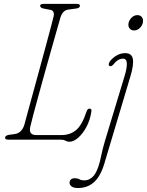

<svg xmlns="http://www.w3.org/2000/svg" viewBox="-20 -720 758 990"><path d="M292.5 0H23Q4 0 6.5 -11.5Q7 -21.5 27.5 -25L57 -29Q94 -35 106.5 -80Q111.5 -99 123.5 -143Q135.5 -187 151.5 -245.2Q167.5 -303.5 184.5 -366Q201.5 -428.5 216.8 -485Q232 -541.5 242.8 -582Q253.5 -622.5 256.5 -636Q259.5 -649 255.5 -658Q251.5 -667 240.5 -669L204.5 -676Q187 -679.5 187 -690.5Q187 -700 205 -700H377.5Q392 -700 392 -690Q392 -678 372 -676L332 -670.5Q302 -666.5 291 -627.5Q287.5 -616 276 -575.2Q264.5 -534.5 248 -476.5Q231.5 -418.5 213.5 -354Q195.5 -289.5 179.2 -230Q163 -170.5 151.2 -126.5Q139.5 -82.5 136 -66Q126.5 -23.5 167 -23.5H297Q341 -23.5 372 -49Q403 -74.5 426 -144Q431 -160 442 -160Q454 -160 451 -144Q444.5 -100.5 425.5 -65.2Q406.5 -30 382.8 -9.5Q359 11 338.5 11Q327.5 11 317.5 5.5Q307.5 0 292.5 0ZM671 -563Q657 -563 648.5 -573.2Q640 -583.5 642.5 -599.5Q645.5 -616 658.5 -629Q671.5 -642 688.5 -642Q703 -642 711.2 -632Q719.5 -622 717 -605.5Q714.5 -589.5 701.5 -576.2Q688.5 -563 671 -563ZM652.5 -326.5 518 123.5Q498 190 464.2 219.8Q430.5 249.5 381.5 249.5Q359.5 249.5 349 241.2Q338.5 233 338.5 222.5Q338.5 213.5 345 206.2Q351.5 199 365.5 199Q380 199 389.2 204.5Q398.5 210 416.5 210Q436 210 454.5 195Q473 180 487 140Q495.5 115.5 502 82.2Q508.5 49 521.5 5.5L621.5 -325Q635 -368.5 634 -393Q633 -417.5 614 -417.5Q587.5 -417.5 564.5 -387.5Q556 -377.5 547 -379Q537.5 -381.5 542 -394.5Q547.5 -410 572 -428Q596.5 -446 625.5 -446Q659.5 -446 665 -416.2Q670.5 -386.5 652.5 -326.5Z"/></svg>

Font: Fraunces 72pt S100 Thin
Style: Italic
Weight: 100
Italic angle: -16°
Version: Version 1.000; ttfautohint (v1.8.3)